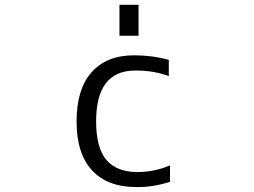

<svg xmlns="http://www.w3.org/2000/svg" viewBox="-20 -757 1040 787"><path d="M374 -259.8Q374 -151.4 416 -101.6Q458 -51.8 543.9 -51.8Q612.3 -51.8 676.8 -79.1V-11.7Q606.4 10.7 539.1 9.8Q420.9 9.8 357.4 -58.6Q293.9 -127 293.9 -259.8Q293.9 -391.6 355.5 -460.9Q417 -530.3 529.3 -530.3Q604.5 -530.3 671.9 -511.7V-445.3Q606.4 -468.8 534.2 -467.8Q374 -467.8 374 -259.8ZM469.7 -610.4V-737.3H547.9V-610.4Z"/></svg>

Font: GenEi Gothic M SemiLight
Style: Regular
Weight: 350
Designer: o_tamon (Modified); [Source Han Sans]
Ryoko NISHIZUKA  (kana & ideographs); Paul D. Hunt (Latin, Greek & Cyrillic); Wenl
Version: Version 1.1a;Original Version 1.004